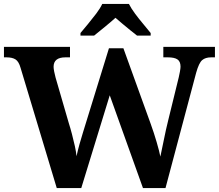

<svg xmlns="http://www.w3.org/2000/svg" viewBox="-20 -951 1107 971"><path d="M84 -608Q75 -640 58.5 -650.5Q42 -661 13 -661H0V-714H334V-661H311Q251 -661 251 -613Q251 -605 254 -589Q257 -573 261 -559L328 -328Q336 -303 344 -272.5Q352 -242 358.5 -212.5Q365 -183 367 -161Q374 -193 382 -221.5Q390 -250 399 -279L531 -707H604L742 -325Q759 -278 772.5 -231.5Q786 -185 791 -159Q799 -195 809 -245.5Q819 -296 831 -344L884 -560Q887 -572 890 -589Q893 -606 893 -614Q893 -640 877.5 -650.5Q862 -661 829 -661H806V-714H1067V-661H1048Q1019 -661 1002.5 -647Q986 -633 972 -583L817 0H703L535 -469L391 0H267ZM387 -784Q403 -803 424.5 -829Q446 -855 466.5 -882Q487 -909 497 -931H632Q643 -909 663 -882Q683 -855 705 -829Q727 -803 742 -784V-771H673Q659 -782 639 -798Q619 -814 599 -831Q579 -848 564 -861Q542 -841 509.5 -814.5Q477 -788 456 -771H387Z"/></svg>

Font: Noto Naskh Arabic UI
Style: Regular
Weight: 400
Designer: Monotype Design Team, David Williams, Mohamad Dakak and Nizar Qandah
Foundry: Monotype Imaging Inc.
Version: Version 2.014